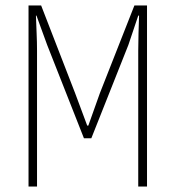

<svg xmlns="http://www.w3.org/2000/svg" viewBox="-20 -680 640 700"><path d="M84 0V-660H130L254 -340L298 -222H302L344 -340L470 -660H516V0H484V-495Q484 -526 485 -559Q486 -592 487 -623H484L448 -516L313 -176H286L152 -516L113 -623H111Q112 -592 113.5 -559Q115 -526 115 -495V0Z"/></svg>

Font: Source Code Pro ExtraLight
Style: Regular
Weight: 200
Monospace: yes
Designer: Paul D. Hunt, Teo Tuominen
Foundry: Adobe Systems Incorporated
Version: Version 2.030;PS 1.000;hotconv 16.6.51;makeotf.lib2.5.65220